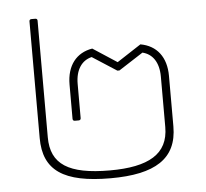

<svg xmlns="http://www.w3.org/2000/svg" viewBox="-48 -670 785 731"><g transform="rotate(-5 344.5 -305.0)"><path d="M346 10C516 10 601 -42 601 -166V-359C601 -431 565 -477 503 -488L411 -428L319 -488C258 -478 221 -432 221 -359V-228C221 -223 224 -220 229 -220H244C249 -220 252 -223 252 -228V-359C252 -413 276 -447 314 -456L407 -396H415L508 -456C546 -447 570 -414 570 -359V-166C570 -63 494 -20 346 -20C188 -20 121 -63 121 -166V-612C121 -617 118 -620 113 -620H98C93 -620 90 -617 90 -612V-166C90 -42 166 10 346 10Z"/></g></svg>

Font: LINE Seed Sans TH Thin
Style: Regular
Weight: 250
Designer: Dalton Maag Ltd | Thai characters by Cadson Demak Co.,Ltd.
Foundry: Dalton Maag Ltd
Version: Version 1.003